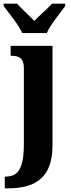

<svg xmlns="http://www.w3.org/2000/svg" viewBox="-44 -786 386 1046"><path d="M77 -606H211C230 -651 284 -715 311 -753V-766H239C218 -741 169 -700 143 -672C117 -700 70 -741 49 -766H-24V-753C4 -715 58 -651 77 -606ZM-18 240H1C142 240 242 187 242 8V-536H14V-482H18C55 -482 86 -473 86 -416V-1C86 135 52 176 -12 176H-18Z"/></svg>

Font: Noto Serif Condensed ExtraBold
Style: Regular
Weight: 800
Width: 3
Designer: Monotype Design Team
Foundry: Monotype Imaging Inc.
Version: Version 2.013